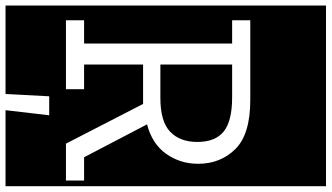

<svg xmlns="http://www.w3.org/2000/svg" viewBox="-278 -690 1170 677"><g transform="rotate(90 306.5 -352.0)"><path d="M-12 213V-917H625V213H357L375 59H308L300 213ZM475 0H605V-64H523L407 -286Q476 -304 511 -353.5Q546 -403 546 -466Q546 -545 494 -597.5Q442 -650 321 -650H40V-586H122V-64H40V0H283V-64H196V-272H335ZM469 -463Q469 -402 433 -367.5Q397 -333 314 -333H196V-586H312Q395 -586 432 -556.5Q469 -527 469 -463Z"/></g></svg>

Font: Zilla Slab Highlight Regular
Style: Regular
Weight: 400
Designer: Typotheque Type Foundry
Foundry: Typotheque type foundry
Version: Version 1.1; 2017; ttfautohint (v1.6)